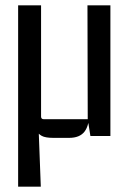

<svg xmlns="http://www.w3.org/2000/svg" viewBox="-20 -510 490 720"><path d="M133 190H48V-490H134V-73Q134 -63 144 -63H309L308 -490H394V0H319L309 -63L315 -88Q315 -40 297 -16.5Q279 7 239 7H180Q150 7 136.5 -0.5Q123 -8 115 -22H125Z"/></svg>

Font: Gemunu Libre ExtraLight Medium
Style: Regular
Weight: 500
Version: Version 1.100